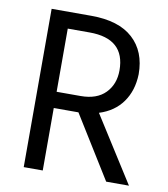

<svg xmlns="http://www.w3.org/2000/svg" viewBox="-78 -740 703 805"><g transform="rotate(10 274.0 -337.0)"><path d="M251 -604H158V-335H260Q329 -335 365.5 -372.5Q402 -410 402 -469Q402 -604 251 -604ZM255 -266H158V0H77V-674H246Q363 -674 423.5 -619Q484 -564 484 -467Q482 -397 447 -348Q412 -299 348 -279L525 0H428L263 -266Z"/></g></svg>

Font: Hind Siliguri
Style: Regular
Weight: 400
Designer: Jyotish Sonowal
Foundry: Indian Type Foundry
Version: Version 1.000;PS 1.0;hotconv 1.0.86;makeotf.lib2.5.63406; tt